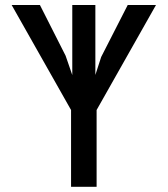

<svg xmlns="http://www.w3.org/2000/svg" viewBox="-20 -735 662 756"><path d="M25.9 -715.3H137.2L238.3 -515.6L264.6 -439.5V-715.3H355.5V-439.9L378.4 -510.7L482.9 -715.3H594.2L360.4 -301.8V0.5H259.8V-301.8Z"/></svg>

Font: Kultigin
Style: Regular
Weight: 400
Designer: facebook.com/biligbitig
Foundry: facebook.com/biligbitig
Version: Version 1.0